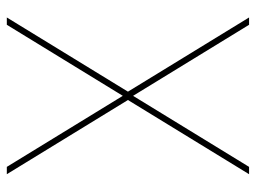

<svg xmlns="http://www.w3.org/2000/svg" viewBox="-116 -652 768 577"><g transform="rotate(90 268.5 -364.0)"><path d="M504 0 278 -369 270 -377 55 -728H33L259 -359L267 -351L482 0ZM55 0 270 -351 278 -359 504 -728H482L267 -377L259 -369L33 0Z"/></g></svg>

Font: Murecho Thin
Style: Regular
Weight: 100
Designer: Neil Summerour
Foundry: Positype
Version: Version 1.010